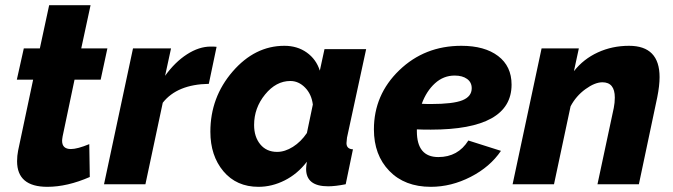

<svg xmlns="http://www.w3.org/2000/svg" viewBox="-20 -712 2602 742"><path d="M46 -89Q46 -110 50 -130L108 -404H45L72 -525H134L170 -692H330L294 -525H395L369 -404H268L222 -185Q220 -173 220 -168Q220 -136 254 -136Q279 -136 325 -155L327 -28Q240 10 163 10Q46 10 46 -89Z M494 -525H641L618 -419Q656 -472 702.5 -502Q749 -532 794 -532Q813 -532 817 -531L787 -388Q665 -386 609 -315L542 0H382Z M793 -203Q793 -336 879 -435.5Q965 -535 1079 -535Q1129 -535 1165.5 -509Q1202 -483 1216 -439L1234 -522H1395L1321 -180Q1319 -162 1319 -159Q1319 -136 1344 -135L1316 0Q1276 8 1248 8Q1163 8 1163 -59Q1163 -69 1166 -87Q1130 -40 1080.5 -15Q1031 10 979 10Q894 10 843.5 -50Q793 -110 793 -203ZM1166 -198 1189 -308Q1184 -348 1159 -373.5Q1134 -399 1102 -399Q1047 -399 1004.5 -347Q962 -295 962 -229Q962 -183 986 -154Q1010 -125 1051 -125Q1081 -125 1112 -144.5Q1143 -164 1166 -198Z M1645 -211Q1610 -211 1591 -212V-205Q1591 -105 1674 -105Q1750 -105 1790 -169L1916 -129Q1874 -67 1799 -28.5Q1724 10 1645 10Q1544 10 1484.5 -51.5Q1425 -113 1425 -212Q1425 -346 1523 -440.5Q1621 -535 1763 -535Q1853 -535 1905 -495.5Q1957 -456 1957 -385Q1957 -211 1645 -211ZM1737 -420Q1694 -420 1661 -390Q1628 -360 1610 -311Q1621 -310 1645 -310Q1731 -310 1767 -324.5Q1803 -339 1803 -371Q1803 -394 1785 -407Q1767 -420 1737 -420Z M2073 -525H2217L2198 -437Q2235 -484 2290.5 -509.5Q2346 -535 2411 -535Q2529 -535 2529 -414Q2529 -381 2520 -336L2449 0H2289L2352 -295Q2356 -315 2356 -335Q2356 -394 2308 -394Q2279 -394 2242.5 -367.5Q2206 -341 2185 -301L2121 0H1961Z"/></svg>

Font: Raleway-v4020 ExtraBold
Style: Italic
Weight: 800
Italic angle: -12°
Designer: Matt McInerney, Pablo Impallari, Rodrigo Fuenzalida
Foundry: Matt McInerney, Pablo Impallari, Rodrigo Fuenzalida
Version: Version 4.020;PS 004.020;hotconv 1.0.88;makeotf.lib2.5.64775